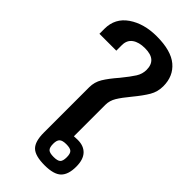

<svg xmlns="http://www.w3.org/2000/svg" viewBox="-271 -798 861 861"><g transform="rotate(45 159.0 -367.5)"><path d="M110 -86V-374Q110 -407 127 -435Q144 -463 177 -501Q208 -539 222.5 -562Q237 -585 237 -611Q237 -643 219 -659Q201 -675 163 -675Q125 -675 102.5 -659Q80 -643 80 -611V-576H-27V-608Q-27 -675 27.5 -712.5Q82 -750 163 -750Q254 -750 298 -713Q342 -676 342 -612Q342 -577 325 -548Q308 -519 275 -479Q246 -444 231.5 -420Q217 -396 217 -370V-170Q226 -171 241 -171Q279 -171 300 -148.5Q321 -126 321 -81Q321 -31 297.5 -8Q274 15 216 15Q156 15 133 -7.5Q110 -30 110 -86ZM261 -81Q261 -104 252 -112.5Q243 -121 218 -121Q194 -121 184.5 -112Q175 -103 175 -81Q175 -57 184 -48.5Q193 -40 218 -40Q243 -40 252 -48.5Q261 -57 261 -81Z"/></g></svg>

Font: Pridi
Style: Regular
Weight: 400
Designer: Katatrad Team
Foundry: CadsonDemak
Version: Version 1.001